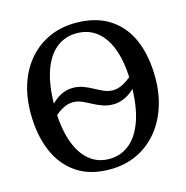

<svg xmlns="http://www.w3.org/2000/svg" viewBox="-111 -857 944 973"><g transform="rotate(-15 361.0 -370.5)"><path d="M448.5 -303Q419.5 -303 393.5 -312.5Q367.5 -322 344 -334.8Q320.5 -347.5 298.5 -357Q276.5 -366.5 255.5 -366.5Q232 -366.5 212 -358Q192 -349.5 176.5 -337.8Q161 -326 151 -316.5L150.5 -376Q163.5 -391 181.8 -405Q200 -419 222.8 -428Q245.5 -437 272 -437Q300.5 -437 325.8 -427.5Q351 -418 374.5 -405Q398 -392 420.5 -382.2Q443 -372.5 465.5 -372.5Q487.5 -372.5 507.8 -381.2Q528 -390 544 -401.5Q560 -413 570 -421.5L572 -363.5Q559 -348.5 540.2 -334.5Q521.5 -320.5 498 -311.8Q474.5 -303 448.5 -303ZM354.5 11Q246.5 12.5 175 -35.8Q103.5 -84 68 -169.8Q32.5 -255.5 32.5 -367Q32.5 -455.5 57.5 -526.5Q82.5 -597.5 128 -647.8Q173.5 -698 235 -724.8Q296.5 -751.5 369.5 -751.5Q476 -751.5 547.2 -705.5Q618.5 -659.5 654 -576Q689.5 -492.5 689.5 -380Q689.5 -292.5 664.5 -220.8Q639.5 -149 594.5 -97.5Q549.5 -46 488.5 -18Q427.5 10 354.5 11ZM359 -41Q420.5 -41 466.5 -79.2Q512.5 -117.5 537.8 -192.8Q563 -268 563 -380Q563 -480.5 539.8 -552Q516.5 -623.5 471.2 -661.5Q426 -699.5 361.5 -699.5Q300.5 -699.5 254.8 -663Q209 -626.5 183.8 -552.8Q158.5 -479 158.5 -367.5Q158.5 -267 182 -193.8Q205.5 -120.5 250.2 -80.8Q295 -41 359 -41Z"/></g></svg>

Font: Merriweather 24pt Medium
Style: Regular
Weight: 500
Designer: Eben Sorkin
Foundry: Eben Sorkin
Version: Version 2.100